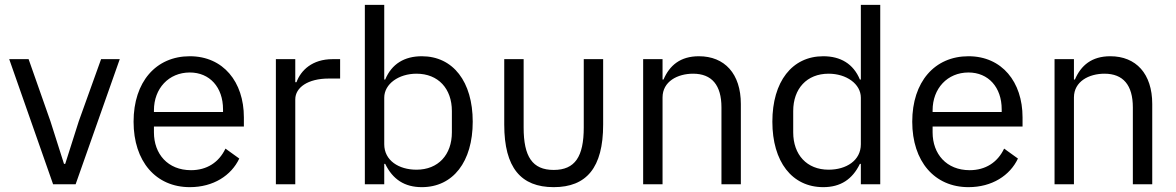

<svg xmlns="http://www.w3.org/2000/svg" viewBox="-20 -760 4853 792"><path d="M199 0H292L474 -516H397L305 -260L249 -84H244L188 -260L98 -516H18Z M763 12C860 12 934 -36 967 -106L910 -147C883 -90 833 -58 768 -58C672 -58 615 -125 615 -214V-238H986V-276C986 -422 901 -528 763 -528C623 -528 531 -422 531 -258C531 -94 623 12 763 12ZM763 -461C845 -461 900 -400 900 -309V-298H615V-305C615 -395 676 -461 763 -461Z M1118 0H1198V-350C1198 -399 1250 -436 1336 -436H1383V-516H1352C1268 -516 1221 -470 1203 -421H1198V-516H1118Z M1485 -740V0H1565V-84H1569C1600 -20 1649 12 1720 12C1849 12 1930 -93 1930 -258C1930 -423 1849 -528 1720 -528C1649 -528 1596 -497 1569 -432H1565V-740ZM1698 -60C1625 -60 1565 -98 1565 -165V-357C1565 -414 1625 -456 1698 -456C1788 -456 1844 -394 1844 -302V-214C1844 -122 1788 -60 1698 -60Z M2140 -234V-516H2060V-246C2060 -68 2129 12 2264 12C2399 12 2468 -68 2468 -246V-516H2388V-234C2388 -114 2352 -59 2264 -59C2176 -59 2140 -114 2140 -234Z M2633 0H2713V-358C2713 -424 2775 -456 2839 -456C2916 -456 2956 -409 2956 -317V0H3036V-331C3036 -456 2969 -528 2863 -528C2786 -528 2742 -490 2717 -432H2713V-516H2633Z M3531 -84V0H3611V-740H3531V-432H3527C3500 -497 3447 -528 3376 -528C3247 -528 3166 -423 3166 -258C3166 -93 3247 12 3376 12C3447 12 3496 -20 3527 -84ZM3398 -60C3308 -60 3252 -122 3252 -214V-302C3252 -394 3308 -456 3398 -456C3471 -456 3531 -414 3531 -357V-165C3531 -98 3471 -60 3398 -60Z M3975 12C4072 12 4146 -36 4179 -106L4122 -147C4095 -90 4045 -58 3980 -58C3884 -58 3827 -125 3827 -214V-238H4198V-276C4198 -422 4113 -528 3975 -528C3835 -528 3743 -422 3743 -258C3743 -94 3835 12 3975 12ZM3975 -461C4057 -461 4112 -400 4112 -309V-298H3827V-305C3827 -395 3888 -461 3975 -461Z M4330 0H4410V-358C4410 -424 4472 -456 4536 -456C4613 -456 4653 -409 4653 -317V0H4733V-331C4733 -456 4666 -528 4560 -528C4483 -528 4439 -490 4414 -432H4410V-516H4330Z"/></svg>

Font: Braiins Sans
Style: Regular
Weight: 400
Designer: Mike Abbink, Paul van der Laan, Pieter van Rosmalen, Jiri Chlebus, Lubos Buracinsky
Foundry: Bold Monday, Sudetype
Version: Version 1.000;hotconv 1.0.109;makeotfexe 2.5.65596